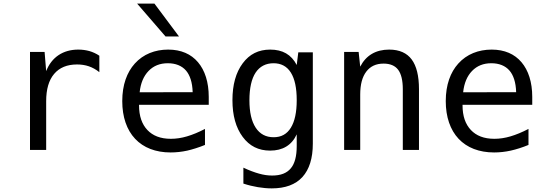

<svg xmlns="http://www.w3.org/2000/svg" viewBox="-20 -837 3050 1072"><path d="M147.5 0H237.8V-272C237.8 -338.4 252.4 -389.2 282.2 -424.3C312 -459.5 354.5 -477.1 410.2 -477.1C434.6 -477.1 456.1 -473.6 476.1 -466.8C496.1 -460 515.6 -449.2 534.7 -434.1V-525.9C517.6 -537.6 498 -546.4 479.5 -551.8C460.4 -557.1 439.5 -560.1 417 -560.1C375 -560.1 337.9 -549.8 307.1 -529.3C275.9 -508.3 252.9 -478.5 237.8 -439.9L229 -546.9H147.5Z M904.3 -633.3H979.5L842.3 -816.9H745.6ZM932.6 14.2C962.9 14.2 995.1 10.7 1025.9 3.9C1052.2 -2 1090.3 -13.7 1124.5 -27.8V-117.2C1088.9 -98.6 1055.7 -85 1024.4 -75.7C993.2 -66.4 963.4 -62 934.1 -62C875 -62 833 -79.6 803.2 -110.8C772 -143.6 756.3 -189.5 756.3 -249V-252H1145.5V-295.9C1145.5 -378.4 1124 -444.3 1085.4 -489.7C1046.9 -535.2 991.2 -560.1 918.9 -560.1C845.7 -560.1 779.8 -534.7 732.4 -481.9C689 -433.6 662.6 -363.8 662.6 -272.5C662.6 -184.1 687.5 -111.8 734.4 -62C781.2 -12.2 849.1 14.2 932.6 14.2ZM759.8 -321.8C765.1 -372.6 781.7 -412.1 809.6 -440.9C837.4 -469.7 873 -483.9 917 -483.9C960 -483.9 995.1 -470.2 1018.6 -442.9C1040 -418 1054.2 -377.9 1055.7 -322.3Z M1497.6 214.8C1572.3 214.8 1629.9 193.8 1668.5 151.4C1707 108.9 1726.6 46.9 1726.6 -35.2V-544.9H1645.5L1636.7 -474.1C1621.6 -503.4 1601.6 -524.9 1577.1 -539.1C1552.7 -553.2 1522.5 -560.1 1488.8 -560.1C1423.3 -560.1 1373 -534.7 1335 -483.4C1296.9 -432.1 1277.8 -363.8 1277.8 -277.8C1277.8 -192.4 1296.9 -124 1335 -72.8C1373 -21.5 1423.3 3.9 1488.3 3.9C1522.9 3.9 1553.2 -3.4 1578.1 -18.6C1603 -33.7 1622.6 -56.2 1636.7 -86.9V-22C1636.7 36.1 1625.5 77.1 1603.5 103C1581.1 129.9 1547.4 143.1 1499.5 143.1C1475.1 143.1 1451.7 139.6 1425.8 132.3C1401.4 125.5 1370.6 114.3 1338.9 99.1V188C1367.2 197.3 1393.6 203.6 1419.9 208C1446.8 212.4 1472.2 214.8 1497.6 214.8ZM1507.8 -70.8C1464.4 -70.8 1431.2 -88.4 1407.7 -124C1384.3 -159.7 1372.6 -210 1372.6 -277.3C1372.6 -344.7 1384.3 -397 1407.2 -431.6C1430.2 -466.3 1464.4 -483.9 1507.3 -483.9C1547.4 -483.9 1581.1 -468.3 1604 -431.6C1626 -396.5 1636.7 -345.2 1636.7 -277.8C1636.7 -210.9 1626 -159.7 1604 -124C1582 -88.4 1550.8 -70.8 1507.8 -70.8Z M1901.4 0H1991.2V-309.1C1991.2 -364.7 2002.4 -407.7 2025.4 -437.5C2047.4 -466.3 2078.6 -481.9 2121.6 -481.9C2158.7 -481.9 2186 -470.2 2203.1 -447.3C2220.2 -424.3 2229 -388.2 2229 -338.9V0H2319.3V-338.9C2319.3 -413.1 2305.7 -468.8 2278.3 -505.4C2252 -540.5 2210.9 -560.1 2152.8 -560.1C2116.2 -560.1 2083.5 -552.2 2056.2 -536.1C2028.8 -520 2007.3 -496.1 1991.2 -464.8L1982.4 -546.9H1901.4Z M2738.8 14.2C2769 14.2 2801.3 10.7 2832 3.9C2863.8 -3.4 2896.5 -13.7 2930.7 -27.8V-117.2C2895 -98.6 2861.8 -85 2830.6 -75.7C2799.3 -66.4 2769.5 -62 2740.2 -62C2681.2 -62 2639.2 -79.6 2609.4 -110.8C2578.1 -143.6 2562.5 -189.5 2562.5 -249V-252H2951.7V-295.9C2951.7 -378.4 2930.2 -444.3 2891.6 -489.7C2853 -535.2 2797.4 -560.1 2725.1 -560.1C2651.9 -560.1 2585.9 -534.7 2538.6 -481.9C2495.1 -433.6 2468.8 -363.8 2468.8 -272.5C2468.8 -184.1 2493.7 -111.8 2540.5 -62C2587.4 -12.2 2655.3 14.2 2738.8 14.2ZM2565.9 -321.8C2571.3 -372.6 2587.9 -412.1 2615.7 -440.9C2643.6 -469.7 2679.2 -483.9 2723.1 -483.9C2766.1 -483.9 2801.3 -470.2 2824.7 -442.9C2846.2 -418 2860.4 -377.9 2861.8 -322.3Z"/></svg>

Font: Hack
Style: Regular
Weight: 400
Monospace: yes
Designer: Christopher Simpkins
Foundry: Christopher Simpkins
Version: Version 2.010